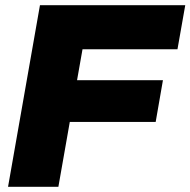

<svg xmlns="http://www.w3.org/2000/svg" viewBox="-20 -720 734 740"><path d="M249 -250H580L608 -411H277L298 -530H664L694 -700H134L11 0H205Z"/></svg>

Font: Geom Black
Style: Bold Italic
Weight: 900
Italic angle: -10°
Version: Version 1.102